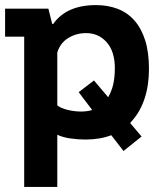

<svg xmlns="http://www.w3.org/2000/svg" viewBox="-20 -534 640 754"><path d="M0 -500H170L185 -440H189Q241 -514 357 -514Q403 -514 441.5 -499.5Q480 -485 507.5 -454Q535 -423 550 -376Q565 -329 565 -263Q565 -199 548 -147.5Q531 -96 499 -60Q495 -55 491 -51L536 2L465 59L417 -3Q372 14 316 14Q285 14 255 9.5Q225 5 205 -5V200H75V-390H0ZM349 -218 405 -152Q414 -168 421 -189Q431 -221 431 -266Q431 -332 399 -368Q367 -404 318 -404Q280 -404 248.5 -385Q217 -366 205 -328V-120Q219 -109 245.5 -102.5Q272 -96 299 -96Q322 -96 342 -102L289 -172Z"/></svg>

Font: PT Mono
Style: Bold
Weight: 700
Monospace: yes
Designer: A.Korolkova, I.Chaeva
Foundry: ParaType Ltd
Version: Version 1.000 OFL